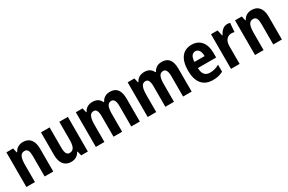

<svg xmlns="http://www.w3.org/2000/svg" viewBox="109 -1585 3937 2624"><g transform="rotate(-30 2078.0 -273.5)"><path d="M328 -557C269 -557 220 -530 193 -477H185L169 -547H63V0H198V-261C198 -387 220 -440 286 -440C334 -440 351 -400 351 -323V0H487V-360C487 -491 427 -557 328 -557Z M1033 -547H898V-275C898 -167 880 -107 808 -107C763 -107 745 -148 745 -228V-547H609V-190C609 -61 666 10 769 10C828 10 876 -16 904 -70H911L928 0H1033Z M1700 -557C1639 -557 1593 -531 1566 -478H1556C1535 -526 1493 -557 1425 -557C1364 -557 1313 -530 1289 -477H1281L1265 -547H1159V0H1294V-260C1294 -377 1313 -440 1377 -440C1419 -440 1438 -402 1438 -322V0H1574V-276C1574 -385 1595 -440 1655 -440C1697 -440 1718 -401 1718 -321V0H1853V-359C1853 -494 1802 -557 1700 -557Z M2518 -557C2457 -557 2411 -531 2384 -478H2374C2353 -526 2311 -557 2243 -557C2182 -557 2131 -530 2107 -477H2099L2083 -547H1977V0H2112V-260C2112 -377 2131 -440 2195 -440C2237 -440 2256 -402 2256 -322V0H2392V-276C2392 -385 2413 -440 2473 -440C2515 -440 2536 -401 2536 -321V0H2671V-359C2671 -494 2620 -557 2518 -557Z M2987 -556C2849 -556 2771 -456 2771 -270C2771 -92 2850 10 3005 10C3070 10 3120 -2 3167 -28V-138C3116 -109 3072 -98 3019 -98C2945 -98 2907 -144 2906 -236H3194V-309C3194 -462 3118 -556 2987 -556ZM2989 -453C3040 -453 3067 -405 3067 -332H2907C2910 -417 2942 -453 2989 -453Z M3550 -557C3491 -557 3447 -509 3422 -456H3416L3396 -547H3292V0H3428V-279C3428 -369 3473 -418 3539 -418C3556 -418 3572 -416 3585 -411L3596 -551C3580 -555 3564 -557 3550 -557Z M3936 -557C3877 -557 3828 -530 3801 -477H3793L3777 -547H3671V0H3806V-261C3806 -387 3828 -440 3894 -440C3942 -440 3959 -400 3959 -323V0H4095V-360C4095 -491 4035 -557 3936 -557Z"/></g></svg>

Font: Noto Sans Ethiopic Condensed
Style: Bold
Weight: 700
Width: 3
Designer: Monotype Design Team
Foundry: Monotype Imaging Inc.
Version: Version 2.102